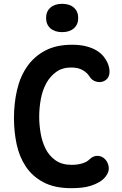

<svg xmlns="http://www.w3.org/2000/svg" viewBox="-20 -974 640 1004"><path d="M53 -356Q53 -435 69.5 -505Q86 -575 122.5 -627Q159 -679 216.5 -709.5Q274 -740 357 -740Q400 -740 432 -731.5Q464 -723 486.5 -709Q509 -695 523 -677Q537 -659 545 -639Q556 -609 551.5 -585.5Q547 -562 526 -551Q507 -541 483.5 -547Q460 -553 446 -577Q435 -594 412 -607.5Q389 -621 352 -621Q306 -621 274 -598Q242 -575 222 -538.5Q202 -502 193.5 -456Q185 -410 185 -363Q185 -322 192.5 -277.5Q200 -233 218.5 -196Q237 -159 270.5 -135.5Q304 -112 355 -112Q371 -112 385 -114Q399 -116 411.5 -120Q424 -124 433.5 -129.5Q443 -135 449 -142Q469 -160 491 -159Q513 -158 529 -142Q545 -126 548.5 -100.5Q552 -75 531 -49Q517 -32 497.5 -21Q478 -10 454.5 -2.5Q431 5 404.5 7.5Q378 10 353 10Q265 10 207 -21Q149 -52 115 -103Q81 -154 67 -220Q53 -286 53 -356ZM305 -806Q266 -806 243.5 -826Q221 -846 221 -880Q221 -914 243.5 -934Q266 -954 305 -954Q344 -954 366.5 -934Q389 -914 389 -880Q389 -846 366.5 -826Q344 -806 305 -806Z"/></svg>

Font: Maple Mono NL
Style: Bold
Weight: 700
Monospace: yes
Designer: subframe7536
Version: Version 7.000